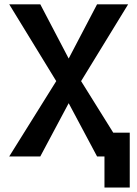

<svg xmlns="http://www.w3.org/2000/svg" viewBox="-20 -713 626 875"><path d="M456.1 141.6H571.3V-108.4H496.1L349.6 -343.3L564 -693.4H422.4L293 -446.3L163.6 -693.4H22L236.3 -343.3L22 0H163.6L293 -242.7L422.4 0H456.1Z"/></svg>

Font: Cascadia Code PL SemiBold
Style: Regular
Weight: 600
Monospace: yes
Designer: Aaron Bell
Foundry: Saja Typeworks
Version: Version 2404.023